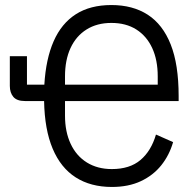

<svg xmlns="http://www.w3.org/2000/svg" viewBox="-20 -730 764 762"><path d="M689 -349V-329H200L238 -345V-271Q238 -207 260.5 -159Q283 -111 325 -85Q367 -59 424 -59Q495 -59 537.5 -95Q580 -131 599 -196L667 -166Q652 -114 620 -74Q588 -34 539 -11Q490 12 424 12Q340 12 280.5 -26Q221 -64 189 -140Q157 -216 155 -329H79Q47 -329 33 -345.5Q19 -362 19 -389V-507H87V-394H156Q162 -496 193 -566.5Q224 -637 281 -673.5Q338 -710 422 -710Q507 -710 566.5 -671.5Q626 -633 657.5 -553.5Q689 -474 689 -349ZM422 -639Q365 -639 323.5 -613Q282 -587 260 -539.5Q238 -492 238 -427V-374L200 -394H631L606 -362V-427Q606 -492 584 -539.5Q562 -587 521 -613Q480 -639 422 -639Z"/></svg>

Font: IBM Plex Sans Condensed
Style: Regular
Weight: 400
Width: 3
Designer: Mike Abbink, Paul van der Laan, Pieter van Rosmalen
Foundry: Bold Monday
Version: Version 3.201